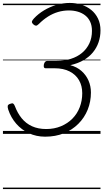

<svg xmlns="http://www.w3.org/2000/svg" viewBox="-20 -910 703 1305"><path d="M287 19Q227 19 176.5 -4.5Q126 -28 90 -69.5Q54 -111 36 -165Q31 -181 32.5 -190Q34 -199 48 -204Q63 -210 69.5 -206Q76 -202 81 -189Q99 -141 127.5 -106Q156 -71 197.5 -52Q239 -33 294 -33Q349 -33 394.5 -52Q440 -71 472.5 -104Q505 -137 522 -181.5Q539 -226 539 -276Q539 -327 517 -365Q495 -403 453 -424.5Q411 -446 351 -446H289Q282 -446 279 -452Q276 -458 278 -471Q281 -485 287.5 -490.5Q294 -496 301 -496H364Q417 -496 461.5 -510Q506 -524 538 -551Q570 -578 587.5 -615.5Q605 -653 605 -700Q605 -736 593 -762Q581 -788 559.5 -805Q538 -822 509.5 -830.5Q481 -839 448 -839Q410 -839 374.5 -828.5Q339 -818 306.5 -797.5Q274 -777 244 -747Q232 -735 224 -735.5Q216 -736 206 -745Q195 -756 197 -764Q199 -772 211 -785Q240 -816 279 -839.5Q318 -863 363 -876.5Q408 -890 454 -890Q496 -890 533.5 -878Q571 -866 600 -842.5Q629 -819 646 -784Q663 -749 663 -704Q663 -661 650 -623Q637 -585 611.5 -554Q586 -523 548 -501Q510 -479 458 -467Q503 -455 534 -427.5Q565 -400 581.5 -362.5Q598 -325 598 -281Q598 -219 576 -164.5Q554 -110 512.5 -68.5Q471 -27 414 -4Q357 19 287 19ZM0 365H663V375H0ZM0 -20H663V0H0ZM0 -505H663V-500H0ZM0 -885H663V-875H0Z"/></svg>

Font: Playwrite IS Guides
Style: Regular
Weight: 400
Designer: Veronika Burian, José Scaglione
Foundry: TypeTogether
Version: Version 1.003